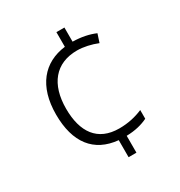

<svg xmlns="http://www.w3.org/2000/svg" viewBox="-173 -845 916 976"><g transform="rotate(-30 285.5 -357.0)"><path d="M346 -641V-724H299V-638C169 -622 88 -528 88 -362C88 -197 161 -103 299 -90V10H345V-89C397 -90 437 -101 470 -117V-168C430 -151 385 -140 332 -140C205 -140 147 -225 147 -362C147 -505 216 -591 343 -591C380 -591 424 -581 461 -566L477 -615C440 -631 397 -640 346 -641Z"/></g></svg>

Font: Noto Sans Malayalam Light
Style: Regular
Weight: 300
Designer: Jelle Bosma - Monotype Design Team
Foundry: Monotype Imaging Inc.
Version: Version 2.104